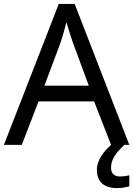

<svg xmlns="http://www.w3.org/2000/svg" viewBox="-20 -737 679 977"><path d="M545 0H546C510 30 473 78 473 126C473 185 505 220 576 220C602 220 619 216 638 211V155C627 157 612 161 590 161C562 161 545 146 545 116C545 75 568 43 613 0H638L360 -717H279L0 0H91L176 -221H459ZM352 -517 432 -301H206L287 -517C295 -540 308 -583 318 -624C325 -599 346 -533 352 -517Z"/></svg>

Font: Noto Sans Elbasan
Style: Regular
Weight: 400
Designer: Monotype Design Team
Foundry: Monotype Imaging Inc.
Version: Version 2.004